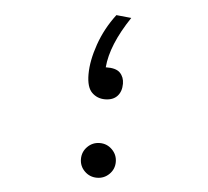

<svg xmlns="http://www.w3.org/2000/svg" viewBox="-44 -567 673 622"><g transform="rotate(5 293.0 -256.0)"><path d="M293 9.8Q269.5 9.8 252.9 -6.6Q236.3 -22.9 236.3 -46.4Q236.3 -69.8 252.9 -86.4Q269.5 -103 293 -103Q316.4 -103 333 -86.4Q349.6 -69.8 349.6 -46.4Q349.6 -22.9 333 -6.6Q316.4 9.8 293 9.8ZM296.9 -245.6Q271.5 -245.6 254.2 -262.7Q236.8 -279.8 236.8 -321.8Q236.8 -365.7 255.6 -419.7Q274.4 -473.6 310.1 -520.5L358.9 -515.6Q296.4 -422.4 290.5 -349.1Q323.7 -350.1 337.2 -336.2Q350.6 -322.3 350.6 -300.8Q350.6 -275.4 336.7 -260.5Q322.8 -245.6 296.9 -245.6Z"/></g></svg>

Font: Cascadia Mono PL Light
Style: Regular
Weight: 300
Monospace: yes
Designer: Aaron Bell
Foundry: Saja Typeworks
Version: Version 2404.023; ttfautohint (v1.8.4)